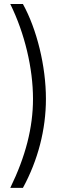

<svg xmlns="http://www.w3.org/2000/svg" viewBox="-20 -785 324 949"><path d="M30.8 143.6H93.3C167.5 7.3 207 -144.5 207 -296.4C207 -458 162.1 -640.6 93.3 -765.1H30.8C102.1 -620.6 143.1 -447.3 143.1 -296.4C143.1 -154.8 106.9 -12.7 30.8 143.6Z"/></svg>

Font: Raveo Display Display Light
Style: Regular
Weight: 300
Designer: Jakub Foglar, Rasmus Andersson (Inter)
Foundry: Jakubfoglar.com
Version: Version 1.100;Glyphs 3.2.3 (3260)